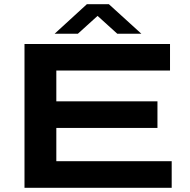

<svg xmlns="http://www.w3.org/2000/svg" viewBox="-20 -897 906 917"><path d="M97 0V-687H792V-560H249V-413H732V-286H249V-127H800V0ZM241 -736 395 -877H500L655 -736H540L413 -851H479L352 -736Z"/></svg>

Font: Archivo SemiBold Expanded SemiBold
Style: Regular
Weight: 600
Width: 7
Version: Version 2.001